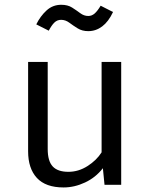

<svg xmlns="http://www.w3.org/2000/svg" viewBox="-20 -792 640 823"><path d="M184.5 -526.5V-153.5Q184.5 -101.5 206 -78.5Q227.5 -55.5 273 -55.5Q316.5 -55.5 355.2 -80.2Q394 -105 415.5 -139V-526.5H499.5V0H428L421 -71Q390 -31 344.5 -9.8Q299 11.5 252.5 11.5Q176 11.5 138.2 -29.2Q100.5 -70 100.5 -143.5V-526.5ZM358.5 -658.5Q332 -658.5 312.8 -670.5Q293.5 -682.5 277 -694.8Q260.5 -707 242 -707Q225 -707 213 -695.2Q201 -683.5 189 -660.5L135.5 -687.5Q153 -723 179.5 -747.2Q206 -771.5 242.5 -771.5Q270.5 -771.5 289.2 -759.5Q308 -747.5 324 -735.5Q340 -723.5 358.5 -723.5Q373.5 -723.5 385.8 -734.2Q398 -745 411.5 -767.5L464.5 -740.5Q445 -699 418 -678.8Q391 -658.5 358.5 -658.5Z"/></svg>

Font: Fast_Mono
Style: Regular
Weight: 400
Monospace: yes
Designer: Carrois Corporate, Edenspiekermann AG, Nikita Prokopov
Foundry: Carrois Corporate, Edenspiekermann AG, Nikita Prokopov
Version: Version 5.002